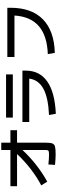

<svg xmlns="http://www.w3.org/2000/svg" viewBox="1048 -1905 904 3040"><g transform="rotate(-90 1500.0 -385.0)"><path d="M581 -567H72V-672H645V-817H761V-672H959V-567H761V-118Q761 -41 749 -9Q737 23 701 33.5Q665 44 577 44Q505 44 409 34L416 -71Q502 -61 565 -61Q603 -61 619 -64.5Q635 -68 640 -79.5Q645 -91 645 -118V-481Q421 -242 144 -89L85 -184Q214 -251 344 -351.5Q474 -452 581 -567Z M1776 -374H1088V-482H1902V-431Q1902 -209 1729.5 -88.5Q1557 32 1218 47L1199 -61Q1473 -73 1614 -149.5Q1755 -226 1776 -374ZM1158 -741H1842V-634H1158Z M2774 -608H2117V-721H2897V-670Q2897 -337 2714.5 -158Q2532 21 2183 31L2163 -80Q2743 -100 2774 -608Z"/></g></svg>

Font: Enso SemiBold
Style: Regular
Weight: 600
Designer: Coji Morishita
Foundry: UNDERFOREST DESIGN
Version: Version 1.000